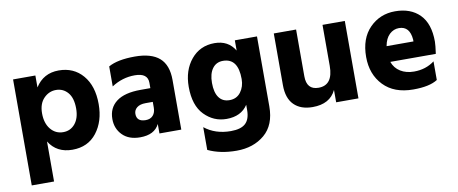

<svg xmlns="http://www.w3.org/2000/svg" viewBox="-64 -779 2952 1238"><g transform="rotate(-10 1412.5 -160.0)"><path d="M320 -116Q368 -116 398 -152.5Q428 -189 428 -252Q428 -321 397.5 -356.5Q367 -392 320 -392Q274 -392 240 -357Q206 -322 206 -259Q206 -194 238 -155Q270 -116 320 -116ZM206 -507V-429Q259 -513 359 -513Q457 -513 516.5 -443.5Q576 -374 576 -255Q576 -142 518.5 -68Q461 6 359 6Q256 6 206 -75V187H60V-507Z M922 -208H875Q838 -208 818 -192Q798 -176 798 -151Q798 -100 857 -100Q888 -100 905 -119Q922 -138 922 -171ZM685 -351V-482Q745 -516 858 -516Q966 -516 1019 -469.5Q1072 -423 1072 -325V0H929V-62Q897 3 803 3Q729 3 687.5 -39Q646 -81 646 -144Q646 -217 699.5 -257.5Q753 -298 858 -298H922V-333Q922 -397 837 -397Q755 -397 685 -351Z M1412 -133Q1459 -133 1485.5 -168.5Q1512 -204 1512 -254Q1512 -390 1413 -390Q1369 -390 1344 -356Q1319 -322 1319 -262Q1319 -199 1343 -166Q1367 -133 1412 -133ZM1512 -507H1657V-49Q1657 73 1584 134.5Q1511 196 1401 196Q1294 196 1214 158V9Q1284 65 1386 65Q1452 65 1482 37Q1512 9 1512 -51V-85Q1468 -17 1372 -17Q1288 -17 1227.5 -79Q1167 -141 1167 -263Q1167 -371 1225.5 -441.5Q1284 -512 1379 -512Q1469 -512 1512 -440Z M2086 -507H2232V0H2086V-81Q2046 4 1932 4Q1854 4 1810.5 -39.5Q1767 -83 1767 -168V-507H1913V-201Q1913 -112 1991 -112Q2086 -112 2086 -239Z M2645 -300V-312Q2638 -401 2567 -401Q2532 -401 2505 -375.5Q2478 -350 2469 -300ZM2750 -151V-29Q2698 5 2591 5Q2466 5 2396.5 -67.5Q2327 -140 2327 -254Q2327 -375 2394.5 -443.5Q2462 -512 2561 -512Q2663 -512 2722 -452.5Q2781 -393 2781 -275Q2781 -252 2773 -196H2475Q2490 -154 2527 -131Q2564 -108 2616 -108Q2693 -108 2750 -151Z"/></g></svg>

Font: Hind Bold
Style: Regular
Weight: 700
Designer: Manushi Parikh, Satya Rajpurohit
Foundry: Indian Type Foundry
Version: Version 1.201;PS 1.0;hotconv 1.0.78;makeotf.lib2.5.61930; tt